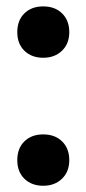

<svg xmlns="http://www.w3.org/2000/svg" viewBox="-20 -573 270 600"><path d="M34 -72.5Q34 -109.5 56.2 -131.2Q78.5 -153 115 -153Q152 -153 174.2 -131Q196.5 -109 196.5 -72.5Q196.5 -36.5 173.8 -14.5Q151 7.5 115 7.5Q79 7.5 56.5 -14.2Q34 -36 34 -72.5ZM34 -472.5Q34 -509.5 56.2 -531.2Q78.5 -553 115 -553Q152 -553 174.2 -531Q196.5 -509 196.5 -472.5Q196.5 -436.5 173.8 -414.5Q151 -392.5 115 -392.5Q79 -392.5 56.5 -414.2Q34 -436 34 -472.5Z"/></svg>

Font: Encode Sans Condensed SemiBold
Style: Regular
Weight: 600
Width: 3
Designer: Multiple Designers
Foundry: Impallari Type
Version: Version 2.000